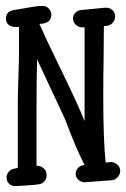

<svg xmlns="http://www.w3.org/2000/svg" viewBox="-27 -635 425 647"><path d="M322 -425Q321 -387 321 -311Q321 -162 329 -87Q343 -89 348 -89Q358 -89 368 -80.5Q378 -72 378 -59Q378 -49 371.5 -40.5Q365 -32 356 -29Q352 -27 340 -27L261 -21H257Q247 -21 237.5 -29Q228 -37 228 -49Q228 -60 235.5 -68.5Q243 -77 253 -78L258 -79Q228 -137 194 -229L177 -266Q112 -405 98 -435Q96 -372 96 -246V-77Q97 -77 99 -76.5Q101 -76 102 -76Q113 -75 121.5 -66.5Q130 -58 130 -44Q130 -32 122 -23.5Q114 -15 104 -14Q94 -12 62 -10L28 -8H24Q12 -8 3.5 -16Q-5 -24 -5 -37Q-5 -47 2 -55.5Q9 -64 18 -66L32 -69Q33 -70 33 -73V-293Q33 -321 35 -375Q37 -429 37 -455V-544H27Q-2 -544 -7 -568V-573Q-7 -596 19 -601L84 -612Q97 -615 117 -615Q129 -615 137.5 -606Q146 -597 146 -586Q146 -561 120 -556L106 -554Q125 -510 167 -424Q237 -281 258 -227V-543H249Q238 -543 228.5 -551.5Q219 -560 219 -573Q219 -584 227 -592Q235 -600 245 -601Q291 -606 326 -609H331Q344 -609 352.5 -600.5Q361 -592 361 -579Q361 -567 352 -557.5Q343 -548 331 -548Q330 -548 328 -547.5Q326 -547 323 -547Q323 -523 322.5 -483Q322 -443 322 -425Z"/></svg>

Font: Because We Build
Style: Regular
Weight: 400
Designer: Liz Wetzel, Aaron Williamson, Russ McMullin
Foundry: Red Hat
Version: Version 1.000